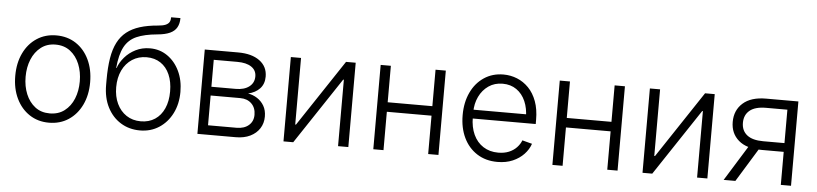

<svg xmlns="http://www.w3.org/2000/svg" viewBox="-44 -972 5220 1227"><g transform="rotate(5 2566.0 -358.5)"><path d="M291.5 11.7Q221.2 11.7 167 -23.9Q112.8 -59.6 82.3 -122.8Q51.8 -186 51.8 -268.1Q51.8 -351.1 82.3 -414.3Q112.8 -477.5 167 -512.9Q221.2 -548.3 291.5 -548.3Q362.8 -548.3 417 -512.9Q471.2 -477.5 501.7 -414.1Q532.2 -350.6 532.2 -268.1Q532.2 -186 501.7 -122.8Q471.2 -59.6 417 -23.9Q362.8 11.7 291.5 11.7ZM291.5 -47.9Q347.2 -47.9 386.2 -77.6Q425.3 -107.4 445.6 -157.2Q465.8 -207 465.8 -268.1Q465.8 -329.1 445.3 -379.2Q424.8 -429.2 386 -459.2Q347.2 -489.3 291.5 -489.3Q236.8 -489.3 198 -459.2Q159.2 -429.2 138.7 -379.4Q118.2 -329.6 118.2 -268.1Q118.2 -207 138.7 -157.2Q159.2 -107.4 197.8 -77.6Q236.3 -47.9 291.5 -47.9Z M875.5 10.3Q806.2 10.3 752 -23.2Q697.8 -56.6 666.5 -117.7Q635.3 -178.7 635.3 -261.2V-293Q635.3 -372.1 645 -431.9Q654.8 -491.7 676.5 -533.9Q698.2 -576.2 733.2 -603.8Q768.1 -631.3 817.4 -646.7Q866.7 -662.1 932.6 -667.5Q963.4 -669.9 980.7 -677.2Q998 -684.6 1004.9 -696.8Q1011.7 -709 1011.7 -727.5H1071.3Q1071.3 -692.4 1057.6 -667.7Q1043.9 -643.1 1013.7 -629.2Q983.4 -615.2 933.1 -610.8Q851.6 -603.5 800.8 -581.1Q750 -558.6 723.9 -509.8Q697.8 -460.9 689.9 -374H692.4Q705.1 -410.6 733.4 -443.6Q761.7 -476.6 803 -497.3Q844.2 -518.1 895 -518.1Q957.5 -518.1 1006.6 -484.1Q1055.7 -450.2 1084 -391.4Q1112.3 -332.5 1112.3 -257.3Q1112.3 -180.2 1081.8 -119.6Q1051.3 -59.1 997.8 -24.4Q944.3 10.3 875.5 10.3ZM876 -48.3Q928.2 -48.3 966.6 -73.7Q1004.9 -99.1 1025.6 -145.3Q1046.4 -191.4 1046.4 -254.4Q1046.4 -316.9 1026.1 -363Q1005.9 -409.2 968 -434.3Q930.2 -459.5 878.4 -459.5Q826.2 -459.5 785.9 -433.3Q745.6 -407.2 723.1 -360.4Q700.7 -313.5 700.7 -252Q700.7 -192.4 722.4 -146.5Q744.1 -100.6 783.4 -74.5Q822.8 -48.3 876 -48.3Z M1243.7 0V-541H1458Q1545.4 -541 1595.9 -503.9Q1646.5 -466.8 1646.5 -402.3Q1646.5 -355 1618.7 -325.4Q1590.8 -295.9 1543.9 -285.2Q1576.2 -279.8 1603.3 -262.2Q1630.4 -244.6 1647 -216.1Q1663.6 -187.5 1663.6 -147.5Q1663.6 -104.5 1642.3 -71.3Q1621.1 -38.1 1582 -19Q1543 0 1489.7 0ZM1306.6 -60.5H1489.7Q1538.6 -60.5 1567.6 -85.7Q1596.7 -110.8 1596.7 -152.8Q1596.7 -197.8 1569.3 -224.6Q1542 -251.5 1496.6 -251.5H1306.6ZM1306.6 -307.6H1462.4Q1517.1 -307.6 1548.8 -332Q1580.6 -356.4 1580.6 -397.9Q1580.6 -437 1548.3 -458.7Q1516.1 -480.5 1458 -480.5H1306.6Z M2211.9 0H2146V-426.3H2141.6L1858.4 0H1795.9V-541H1861.3V-113.8H1866.2L2149.9 -541H2211.9Z M2741.2 -307.1V-246.1H2421.4V-307.1ZM2437.5 -541V0H2372.1V-541ZM2790 -541V0H2724.1V-541Z M3168.9 11.7Q3093.3 11.7 3037.6 -24.2Q2981.9 -60.1 2951.9 -122.8Q2921.9 -185.5 2921.9 -267.6Q2921.9 -349.6 2951.7 -412.8Q2981.4 -476.1 3035.4 -512.2Q3089.4 -548.3 3159.7 -548.3Q3205.6 -548.3 3247.3 -531.5Q3289.1 -514.6 3321.8 -481Q3354.5 -447.3 3373.3 -396.5Q3392.1 -345.7 3392.1 -278.3V-251H2963.4V-307.6H3356.4L3326.2 -286.6Q3326.2 -345.2 3306.2 -391.1Q3286.1 -437 3248.8 -463.1Q3211.4 -489.3 3159.7 -489.3Q3107.9 -489.3 3069.3 -462.6Q3030.8 -436 3009.3 -391.1Q2987.8 -346.2 2987.8 -291.5V-259.3Q2987.8 -195.8 3009.8 -148.2Q3031.7 -100.6 3072.8 -74.2Q3113.8 -47.9 3168.9 -47.9Q3207.5 -47.9 3237.1 -60.1Q3266.6 -72.3 3286.6 -93.3Q3306.6 -114.3 3316.4 -139.6L3379.4 -123Q3367.2 -86.4 3338.4 -55.9Q3309.6 -25.4 3266.8 -6.8Q3224.1 11.7 3168.9 11.7Z M3890.1 -307.1V-246.1H3570.3V-307.1ZM3586.4 -541V0H3521V-541ZM3939 -541V0H3873V-541Z M4515.1 0H4449.2V-426.3H4444.8L4161.6 0H4099.1V-541H4164.6V-113.8H4169.4L4453.1 -541H4515.1Z M5051.8 0H4986.3V-482.4H4849.6Q4780.3 -482.4 4745.4 -453.9Q4710.4 -425.3 4710.4 -374.5Q4710.4 -324.2 4745.6 -296.1Q4780.8 -268.1 4849.6 -268.1H5014.6V-211.9H4845.2Q4748 -211.9 4696.5 -256.3Q4645 -300.8 4645 -374.5Q4645 -449.2 4696.5 -495.1Q4748 -541 4844.7 -541H5051.8ZM4694.8 0H4619.6L4771.5 -245.1H4845.2Z"/></g></svg>

Font: Inter 17pt Light
Style: Regular
Weight: 300
Version: Version 4.001;git-66647c0bb